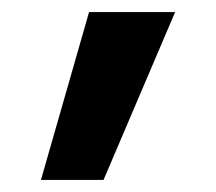

<svg xmlns="http://www.w3.org/2000/svg" viewBox="-20 -713 359 319"><path d="M152 -414 271 -693H128L48 -414Z"/></svg>

Font: Fira Sans
Style: Bold
Weight: 700
Designer: Carrois Corporate & Edenspiekermann AG
Foundry: Carrois Corporate GbR & Edenspiekermann AG
Version: Version 4.203